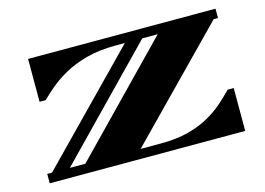

<svg xmlns="http://www.w3.org/2000/svg" viewBox="-79 -705 1178 852"><g transform="rotate(-15 509.5 -279.0)"><path d="M54 0V-43H76L537 -515H495Q418 -515 359.5 -499Q301 -483 257.5 -458.5Q214 -434 183.5 -408Q153 -382 132 -361H104V-558H965V-515H945L483 -43H577Q649 -43 703.5 -57.5Q758 -72 798.5 -95Q839 -118 869.5 -145Q900 -172 924 -197H952V0ZM158 -43H229L688 -515H617Z"/></g></svg>

Font: Diplomata SC
Style: Regular
Weight: 400
Designer: Eduardo Rodriguez Tunni
Foundry: Eduardo Rodriguez Tunni
Version: Version 1.002; ttfautohint (v1.8.4.7-5d5b);gftools[0.9.23]